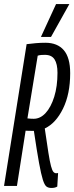

<svg xmlns="http://www.w3.org/2000/svg" viewBox="-28 -922 368 952"><path d="M-8 0 104 -703Q127 -706 150 -708Q173 -710 197 -710Q257 -710 288.5 -673Q320 -636 320 -559Q320 -456 284.5 -383.5Q249 -311 194 -285Q205 -209 212 -164.5Q219 -120 225 -98Q231 -76 237 -69.5Q243 -63 251 -63Q255 -63 260 -64L256 3Q245 10 227 10Q212 10 202.5 3Q193 -4 184.5 -30.5Q176 -57 165.5 -114.5Q155 -172 140 -273H139Q120 -273 112 -273.5Q104 -274 99 -274L56 0ZM139 -333Q172 -333 198.5 -362Q225 -391 241 -442.5Q257 -494 257 -561Q257 -605 242.5 -627.5Q228 -650 195 -650Q187 -650 178 -649.5Q169 -649 159 -646L108 -335Q124 -333 139 -333ZM175 -739 250 -902H316L225 -739Z"/></svg>

Font: Georama ExtraCondensed
Style: Italic
Weight: 400
Width: 2
Italic angle: -9°
Designer: Jean-Baptiste Levee
Foundry: Production Type
Version: Version 1.000